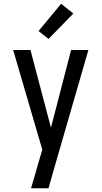

<svg xmlns="http://www.w3.org/2000/svg" viewBox="-20 -786 540 1021"><path d="M145 215Q155 182 164.5 149.5Q174 117 183 84L205 10L50 -520H142L251 -107L358 -520H450L269 106L238 215ZM238 -579 185 -621 305 -766 370 -714Z"/></svg>

Font: Iosevka Medium
Style: Regular
Weight: 500
Monospace: yes
Designer: Belleve Invis
Foundry: Belleve Invis
Version: Version 32.5.0; ttfautohint (v1.8.4)